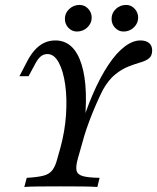

<svg xmlns="http://www.w3.org/2000/svg" viewBox="-20 -743 625 763"><path d="M76.6 0 86.3 -36.3Q129 -38.7 152.4 -44.8Q175.8 -50.8 187.9 -66.5Q200 -82.3 207.3 -110.5L220.2 -156.5Q237.9 -221 242.3 -286.3Q246.8 -351.6 239.1 -406.5Q231.5 -461.3 213.3 -494.8Q195.2 -528.2 168.5 -528.2Q153.2 -528.2 141.1 -518.1Q129 -508.1 115.3 -480.6L93.5 -440.3H57.3L87.9 -499.2Q100.8 -524.2 116.9 -542.7Q133.1 -561.3 153.6 -571.8Q174.2 -582.3 200 -582.3Q274.2 -582.3 304 -487.5Q333.9 -392.7 312.9 -221.8L294.4 -214.5Q319.4 -300.8 348.8 -368.5Q378.2 -436.3 410.1 -484.3Q441.9 -532.3 474.6 -557.3Q507.3 -582.3 537.9 -582.3Q560.5 -582.3 572.6 -571.8Q584.7 -561.3 584.7 -542.7Q584.7 -521 571.8 -510.9Q558.9 -500.8 537.5 -494.8Q516.1 -488.7 490.3 -478.6Q464.5 -468.5 438.3 -447.6Q412.1 -426.6 389.5 -387.1Q377.4 -363.7 362.9 -330.6Q348.4 -297.6 335.5 -263.3Q322.6 -229 314.5 -201.6L288.7 -110.5Q280.6 -80.6 284.3 -64.9Q287.9 -49.2 309.3 -43.1Q330.6 -37.1 375.8 -36.3L366.9 0Q344.4 -1.6 308.1 -2Q271.8 -2.4 221 -2.4Q169.4 -2.4 132.3 -2Q95.2 -1.6 76.6 0ZM285.5 -617.7Q266.1 -617.7 252 -632.3Q237.9 -646.8 237.9 -668.5Q237.9 -691.1 255.2 -707.3Q272.6 -723.4 296 -723.4Q316.1 -723.4 330.2 -708.5Q344.4 -693.5 344.4 -672.6Q344.4 -650.8 327.4 -634.3Q310.5 -617.7 285.5 -617.7ZM471 -617.7Q451.6 -617.7 437.5 -632.3Q423.4 -646.8 423.4 -668.5Q423.4 -691.1 440.3 -707.3Q457.3 -723.4 481.5 -723.4Q500.8 -723.4 514.9 -708.5Q529 -693.5 529 -672.6Q529 -650.8 512.1 -634.3Q495.2 -617.7 471 -617.7Z"/></svg>

Font: Playfair 9pt
Style: Italic
Weight: 400
Italic angle: -15.6°
Designer: Claus Eggers Sørensen
Foundry: Claus Eggers Sørensen
Version: Version 2.001;gftools[0.9.30]